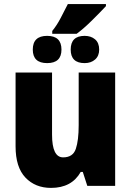

<svg xmlns="http://www.w3.org/2000/svg" viewBox="-20 -907 641 937"><path d="M354 -742Q388 -767 428.5 -807Q469 -847 497 -877V-887H311Q294 -854 276 -819Q258 -784 235 -756V-742ZM464 -665Q464 -698 444 -715Q424 -732 393 -732Q325 -732 325 -665Q325 -599 393 -599Q424 -599 444 -616.5Q464 -634 464 -665ZM280 -665Q280 -732 210 -732Q140 -732 140 -665Q140 -599 210 -599Q280 -599 280 -665ZM364 -553V-296Q364 -222 350 -180.5Q336 -139 288 -139Q234 -139 234 -250V-553H56V-193Q56 -91 104 -40.5Q152 10 229 10Q330 10 374 -68H384L406 0H542V-553Z"/></svg>

Font: Noto Sans UI SemiCondensed Black
Style: Regular
Weight: 900
Width: 4
Designer: Monotype Design Team
Foundry: Monotype Imaging Inc.
Version: 1.001